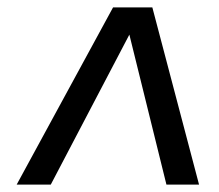

<svg xmlns="http://www.w3.org/2000/svg" viewBox="-20 -717 592 518"><path d="M25 -219 285 -697H391L517 -219H429L321 -656H346L117 -219Z"/></svg>

Font: Hanken Grotesk
Style: Italic
Weight: 400
Italic angle: -8°
Designer: Alfredo Marco Pradil
Foundry: Hanken Design Co.
Version: Version 3.013